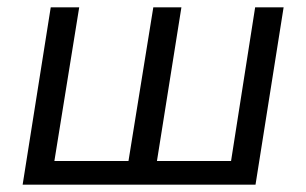

<svg xmlns="http://www.w3.org/2000/svg" viewBox="-20 -506 839 526"><path d="M42 0 119 -486H197L129 -65H332L400 -486H477L410 -65H613L679 -486H757L680 0Z"/></svg>

Font: Nunito Sans
Style: Italic
Weight: 400
Italic angle: -9°
Designer: Vernon Adams
Foundry: Vernon Adams
Version: Version 3.006; ttfautohint (v1.8.3)